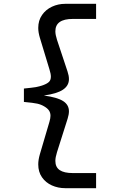

<svg xmlns="http://www.w3.org/2000/svg" viewBox="-20 -856 640 1004"><path d="M321 128Q283.5 128 251.2 113.5Q219 99 199.5 71Q180 43 180 3.5Q180 -20 188.5 -49.5L238.5 -219Q244 -238 244 -250.5Q244 -266.5 236.2 -278Q228.5 -289.5 211.5 -299.5Q195 -309.5 174.8 -314Q154.5 -318.5 105 -323V-393Q150 -397.5 167.8 -400.5Q185.5 -403.5 207.5 -411.5Q227.5 -419 236.8 -428.5Q246 -438 246 -455.5Q246 -470 238.5 -493.5L188.5 -658.5Q180 -687 180 -710Q180 -749 199.8 -777.5Q219.5 -806 251.8 -821Q284 -836 321 -836H482.5V-757H360.5Q269.5 -757 269.5 -692.5Q269.5 -674.5 278 -648L333 -482.5Q340.5 -460.5 340.5 -442.5Q340.5 -408 309.2 -387Q278 -366 209.5 -356.5Q279.5 -347 310 -327.5Q340.5 -308 340.5 -274Q340.5 -257.5 333.5 -235L278 -60Q269.5 -33 269.5 -14.5Q269.5 18 292.2 33.5Q315 49 360.5 49H482.5V128Z"/></svg>

Font: SplineSansMono30
Style: Regular
Weight: 400
Designer: Eben Sorkin, Mirko Velimirovic
Foundry: Sorkin Type
Version: Version 1.000